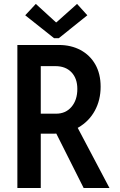

<svg xmlns="http://www.w3.org/2000/svg" viewBox="-20 -946 606 966"><path d="M149.4 -273.4V-374H262.2Q310.5 -374 339.8 -408.4Q369.1 -442.9 369.1 -498.5Q369.1 -551.3 339.6 -582.3Q310.1 -613.3 258.3 -613.3H149.4V-719.7H276.4Q337.4 -719.7 385 -694.3Q432.6 -668.9 459.5 -621.8Q486.3 -574.7 486.3 -509.8Q486.3 -442.4 457 -388.9Q427.7 -335.4 374 -304.4Q320.3 -273.4 247.6 -273.4ZM67.4 0V-719.7H185.1V0ZM400.9 0 254.4 -291.5 339.8 -361.8 530.8 0ZM160.2 -926.3 261.7 -833.5H263.7L367.7 -926.3L419.4 -869.1L275.9 -753.9H252L106.9 -869.1Z"/></svg>

Font: Reddit Sans Condensed SemiBold
Style: Regular
Weight: 600
Designer: Stephen Hutchings
Foundry: Reddit
Version: Version 1.014